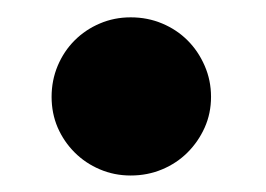

<svg xmlns="http://www.w3.org/2000/svg" viewBox="-20 -412 314 227"><path d="M41 -297.5Q41 -317 48.2 -334.2Q55.5 -351.5 68.2 -364.2Q81 -377 98 -384.2Q115 -391.5 134.5 -391.5Q154.5 -391.5 171.8 -384.2Q189 -377 201.8 -364.2Q214.5 -351.5 222 -334.2Q229.5 -317 229.5 -297.5Q229.5 -278 222 -261.2Q214.5 -244.5 201.8 -231.8Q189 -219 171.8 -211.8Q154.5 -204.5 134.5 -204.5Q115 -204.5 98 -211.8Q81 -219 68.2 -231.8Q55.5 -244.5 48.2 -261.2Q41 -278 41 -297.5Z"/></svg>

Font: Lato 2
Style: Bold Italic
Weight: 700
Italic angle: -7°
Designer: Lukasz Dziedzic with Adam Twardoch and Botio Nikoltchev
Foundry: tyPoland Lukasz Dziedzic
Version: Version 2.015; 2015-08-06; http://www.latofonts.com/